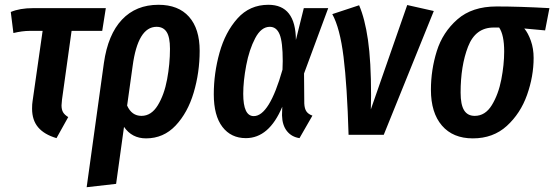

<svg xmlns="http://www.w3.org/2000/svg" viewBox="-20 -563 2315 802"><path d="M239 -147Q237 -129 237 -123Q237 -105 243.5 -94Q250 -83 265 -74L216 14Q165 -1 139.5 -31Q114 -61 114 -109Q114 -129 116 -140L158 -434H104Q73 -434 36 -425L25 -513Q63 -529 118 -529H422L407 -434H279Z M814 -351Q814 -260 789 -176Q764 -92 713.5 -38.5Q663 15 590 15Q531 15 498 -33L465 205L342 219L414 -300Q431 -419 489.5 -481Q548 -543 642 -543Q725 -543 769.5 -493Q814 -443 814 -351ZM690 -359Q690 -408 676 -429.5Q662 -451 634 -451Q556 -451 534 -287L511 -122Q530 -79 571 -79Q612 -79 639 -123Q666 -167 678 -231.5Q690 -296 690 -359Z M1216 -396 1249 -529H1351L1250 -256L1251 -131Q1252 -109 1260 -97.5Q1268 -86 1285 -80L1231 14Q1198 9 1178.5 -15.5Q1159 -40 1158 -81L1159 -117Q1104 14 1007 14Q945 14 909 -33Q873 -80 873 -169Q873 -257 897 -343Q921 -429 972 -486Q1023 -543 1101 -543Q1215 -543 1216 -396ZM996 -171Q996 -78 1040 -78Q1105 -78 1160 -272L1161 -308Q1161 -388 1148 -419.5Q1135 -451 1107 -451Q1071 -451 1046 -403.5Q1021 -356 1008.5 -290Q996 -224 996 -171Z M1530 -164 1529 -106 1681 -542 1792 -517 1583 0H1436Q1430 -205 1415 -325.5Q1400 -446 1368 -504L1480 -541Q1504 -486 1517 -396.5Q1530 -307 1530 -164Z M1780 -188Q1780 -271 1804.5 -349.5Q1829 -428 1890.5 -482Q1952 -536 2054 -536Q2149 -536 2275 -529L2257 -436L2170 -444Q2186 -425 2197.5 -392.5Q2209 -360 2209 -321Q2209 -244 2181.5 -166.5Q2154 -89 2097 -37Q2040 15 1955 15Q1872 15 1826 -38.5Q1780 -92 1780 -188ZM2086 -348Q2086 -417 2065 -448H2042Q1966 -448 1935 -368Q1904 -288 1904 -176Q1904 -126 1918.5 -102.5Q1933 -79 1963 -79Q2007 -79 2034.5 -124Q2062 -169 2074 -231Q2086 -293 2086 -348Z"/></svg>

Font: Fira Sans Extra Condensed Medium
Style: Italic
Weight: 500
Width: 3
Italic angle: -8°
Designer: Carrois Corporate & Edenspiekermann AG
Foundry: Carrois Corporate GbR & Edenspiekermann AG
Version: Version 4.203